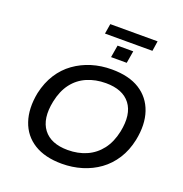

<svg xmlns="http://www.w3.org/2000/svg" viewBox="-171 -1152 1253 1312"><g transform="rotate(20 455.5 -496.0)"><path d="M421 9Q298 9 218.5 -40.5Q139 -90 108.5 -180Q78 -270 101 -388Q119 -469 158 -530Q197 -591 253.5 -631.5Q310 -672 378 -693Q446 -714 524 -714Q649 -714 727.5 -664.5Q806 -615 836.5 -525.5Q867 -436 843 -318Q826 -237 786.5 -175.5Q747 -114 691 -73.5Q635 -33 566 -12Q497 9 421 9ZM427 -93Q502 -93 563 -120Q624 -147 665.5 -201Q707 -255 724 -336Q751 -468 696 -540Q641 -612 518 -612Q443 -612 381.5 -585.5Q320 -559 279 -505.5Q238 -452 221 -370Q194 -238 249 -165.5Q304 -93 427 -93ZM395 -928 407 -1001H751L740 -928ZM489 -791 504 -880H618L603 -791Z"/></g></svg>

Font: Nunito Sans 7pt SemiExpanded SemiBold
Style: Italic
Weight: 600
Width: 6
Italic angle: -9°
Designer: Vernon Adams
Foundry: Vernon Adams
Version: Version 3.101;gftools[0.9.27]